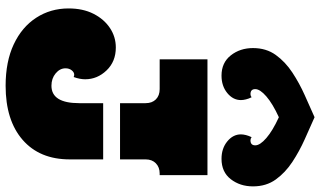

<svg xmlns="http://www.w3.org/2000/svg" viewBox="-248 -873 1139 683"><g transform="rotate(90 321.5 -531.5)"><path d="M603 -700V-530H597Q575 -530 561 -516.5Q547 -503 547 -480V-389H347V-480Q347 -503 333.5 -516.5Q320 -530 297 -530H191V-700ZM10 -206Q10 -257 29 -294.5Q48 -332 79.5 -353Q111 -374 149 -374Q199 -374 230.5 -341Q262 -308 262 -265Q262 -246 254 -224Q250 -226 246 -226Q237 -226 230 -217Q223 -208 223 -195Q223 -175 241 -160Q259 -145 285 -145Q347 -145 347 -244V-329H547V-210Q547 -103 477.5 -42.5Q408 18 285 18Q199 18 137.5 -11Q76 -40 43 -91Q10 -142 10 -206ZM643 -862Q643 -816 617.5 -783Q592 -750 545 -750Q508 -750 483 -770.5Q458 -791 458 -819Q458 -827 460.5 -837Q463 -847 468 -857Q473 -853 479 -853Q497 -853 497 -870Q497 -887 471 -909.5Q445 -932 397 -954Q349 -932 323 -909.5Q297 -887 297 -870Q297 -853 315 -853Q321 -853 326 -857Q331 -847 333.5 -837Q336 -827 336 -819Q336 -791 311 -770.5Q286 -750 249 -750Q203 -750 177 -783Q151 -816 151 -862Q151 -909 175.5 -943Q200 -977 238 -1002Q276 -1027 318.5 -1046Q361 -1065 397 -1081Q433 -1065 475.5 -1046Q518 -1027 556 -1002Q594 -977 618.5 -943Q643 -909 643 -862Z"/></g></svg>

Font: Exile
Style: Regular
Weight: 400
Designer: Bartłomiej Rózga @rozgatype
Version: Version 1.000; ttfautohint (v1.8.4.7-5d5b)